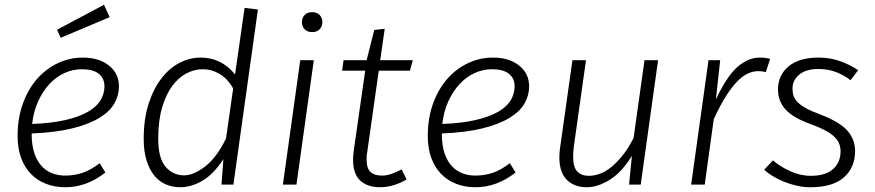

<svg xmlns="http://www.w3.org/2000/svg" viewBox="-20 -776 3676 807"><path d="M480 -413Q480 -375 460.5 -341Q441 -307 397.5 -280.5Q354 -254 284 -236.5Q214 -219 113 -215Q113 -167 124 -133.5Q135 -100 154 -79Q173 -58 198.5 -48Q224 -38 254 -38Q292 -38 326.5 -49.5Q361 -61 399 -90L423 -51Q344 11 255 11Q210 11 173 -3.5Q136 -18 109.5 -45.5Q83 -73 68.5 -113Q54 -153 54 -205Q54 -279 76 -340Q98 -401 135.5 -444Q173 -487 223 -510.5Q273 -534 328 -534Q396 -534 438 -500.5Q480 -467 480 -413ZM324 -485Q286 -485 251 -469Q216 -453 188 -423Q160 -393 140.5 -350.5Q121 -308 115 -255Q197 -258 255 -271.5Q313 -285 349.5 -306Q386 -327 402.5 -354.5Q419 -382 419 -413Q419 -447 395 -466Q371 -485 324 -485ZM220 -651 417 -756 441 -704 235 -617Z M823 -534Q911 -534 968 -463L1008 -743L1064 -736L961 0H911L919 -107Q876 -42 829.5 -15.5Q783 11 738 11Q705 11 677 -1Q649 -13 628.5 -38Q608 -63 596 -101.5Q584 -140 584 -193Q584 -276 604.5 -339.5Q625 -403 658.5 -446.5Q692 -490 735 -512Q778 -534 823 -534ZM754 -39Q794 -39 842.5 -76.5Q891 -114 930 -194L960 -404Q937 -445 903.5 -465Q870 -485 832 -485Q797 -485 763.5 -467.5Q730 -450 703.5 -414Q677 -378 661 -323Q645 -268 645 -193Q645 -111 676 -75Q707 -39 754 -39Z M1299 -523 1226 0H1169L1242 -523ZM1292 -641Q1272 -641 1260.5 -653Q1249 -665 1249 -683Q1249 -701 1260.5 -713Q1272 -725 1292 -725Q1312 -725 1323.5 -713Q1335 -701 1335 -683Q1335 -665 1323.5 -653Q1312 -641 1292 -641Z M1424 -523H1521L1553 -650L1597 -655L1578 -523H1715L1703 -479H1572L1523 -133Q1521 -125 1521 -118V-104Q1521 -68 1537.5 -53Q1554 -38 1585 -38Q1605 -38 1625.5 -45Q1646 -52 1668 -64L1689 -22Q1663 -6 1634 2.5Q1605 11 1579 11Q1524 11 1494 -17Q1464 -45 1464 -105Q1464 -123 1467 -144L1515 -479H1418Z M2204 -413Q2204 -375 2184.5 -341Q2165 -307 2121.5 -280.5Q2078 -254 2008 -236.5Q1938 -219 1837 -215Q1837 -167 1848 -133.5Q1859 -100 1878 -79Q1897 -58 1922.5 -48Q1948 -38 1978 -38Q2016 -38 2050.5 -49.5Q2085 -61 2123 -90L2147 -51Q2068 11 1979 11Q1934 11 1897 -3.5Q1860 -18 1833.5 -45.5Q1807 -73 1792.5 -113Q1778 -153 1778 -205Q1778 -279 1800 -340Q1822 -401 1859.5 -444Q1897 -487 1947 -510.5Q1997 -534 2052 -534Q2120 -534 2162 -500.5Q2204 -467 2204 -413ZM2048 -485Q2010 -485 1975 -469Q1940 -453 1912 -423Q1884 -393 1864.5 -350.5Q1845 -308 1839 -255Q1921 -258 1979 -271.5Q2037 -285 2073.5 -306Q2110 -327 2126.5 -354.5Q2143 -382 2143 -413Q2143 -447 2119 -466Q2095 -485 2048 -485Z M2636 -121Q2592 -50 2541.5 -19.5Q2491 11 2448 11Q2393 11 2362 -20.5Q2331 -52 2331 -115Q2331 -133 2334 -154L2386 -523H2443L2392 -161Q2389 -137 2389 -119Q2389 -73 2406.5 -55Q2424 -37 2455 -37Q2476 -37 2499.5 -45Q2523 -53 2547 -72Q2571 -91 2595.5 -121Q2620 -151 2643 -196L2689 -523H2746L2673 0H2624Z M2989 -358Q3035 -456 3080 -495Q3125 -534 3173 -534Q3187 -534 3197.5 -532.5Q3208 -531 3217 -529L3199 -473Q3192 -475 3183.5 -476Q3175 -477 3167 -477Q3146 -477 3124.5 -467.5Q3103 -458 3080 -435Q3057 -412 3032 -373Q3007 -334 2980 -275L2942 0H2885L2958 -523H3007Z M3555 -439Q3526 -461 3493 -473.5Q3460 -486 3419 -486Q3368 -486 3339.5 -462.5Q3311 -439 3311 -404Q3311 -387 3315.5 -373Q3320 -359 3332.5 -346.5Q3345 -334 3367 -321.5Q3389 -309 3425 -296Q3509 -264 3541.5 -227Q3574 -190 3574 -141Q3574 -72 3527 -30.5Q3480 11 3386 11Q3357 11 3328.5 4.5Q3300 -2 3274.5 -12.5Q3249 -23 3227.5 -36Q3206 -49 3192 -63L3229 -102Q3257 -77 3300 -57Q3343 -37 3388 -37Q3450 -37 3481.5 -65.5Q3513 -94 3513 -139Q3513 -156 3507.5 -171Q3502 -186 3488 -200Q3474 -214 3450 -227Q3426 -240 3388 -254Q3313 -281 3281.5 -316Q3250 -351 3250 -400Q3250 -460 3294.5 -497Q3339 -534 3421 -534Q3469 -534 3511 -519Q3553 -504 3587 -481Z"/></svg>

Font: Glekhifnjqigglhiwekvrgaqftz
Style: Regular
Weight: 300
Italic angle: -8°
Designer: Carrois Corporate & Edenspiekermann
Foundry: Carrois Corporate GbR & Edenspiekermann AG
Version: Version 2.001